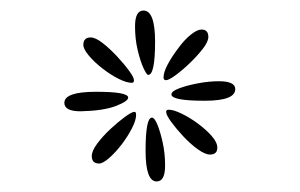

<svg xmlns="http://www.w3.org/2000/svg" viewBox="-20 -419 569 364"><path d="M230 -262Q220 -262 205 -269.5Q190 -277 174.5 -289Q159 -301 148.5 -313.5Q138 -326 138 -334Q138 -348 152 -348Q161 -348 174.5 -337.5Q188 -327 202 -312Q216 -297 225 -284.5Q234 -272 234 -267Q234 -262 230 -262ZM168 -109Q154 -109 154 -123Q154 -133 164.5 -147Q175 -161 189.5 -174.5Q204 -188 217 -197.5Q230 -207 235 -207Q238 -207 238 -201Q238 -191 230 -175.5Q222 -160 210.5 -145Q199 -130 187 -119.5Q175 -109 168 -109ZM133 -208Q102 -208 102 -224Q102 -245 162 -245Q223 -245 223 -234Q223 -227 199.5 -218Q176 -209 133 -208ZM277 -75Q256 -75 256 -133Q256 -196 268 -196Q273 -196 278.5 -182.5Q284 -169 288.5 -148.5Q293 -128 293 -105Q293 -75 277 -75ZM378 -126Q369 -126 355 -136Q341 -146 327.5 -160.5Q314 -175 304.5 -188Q295 -201 295 -207Q295 -211 300 -211Q309 -211 324.5 -203.5Q340 -196 355.5 -184.5Q371 -173 381.5 -161Q392 -149 392 -139Q392 -126 378 -126ZM261 -277Q258 -277 252 -290Q246 -303 241 -324Q236 -345 236 -369Q236 -399 252 -399Q274 -399 274 -340Q274 -277 261 -277ZM368 -228Q305 -228 305 -240Q305 -246 319.5 -251.5Q334 -257 355 -261Q376 -265 395 -265Q426 -265 426 -250Q426 -228 368 -228ZM295 -267Q290 -267 290 -272Q290 -282 298 -297Q306 -312 319 -329Q330 -344 342 -353.5Q354 -363 362 -363Q375 -363 375 -349Q375 -340 364.5 -326.5Q354 -313 340 -299.5Q326 -286 313 -276.5Q300 -267 295 -267Z"/></svg>

Font: Noto Nastaliq Urdu Medium
Style: Regular
Weight: 500
Designer: Monotype Design Team (Patrick Giasson: type design, Kamal Mansour: OpenType code, Glenda Bellarosa). Updated by Simon Co
Foundry: Monotype Imaging Inc., Simon Cozens
Version: Version 3.007